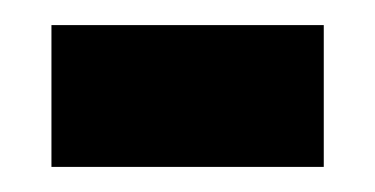

<svg xmlns="http://www.w3.org/2000/svg" viewBox="-20 -349 299 153"><path d="M21 -216V-329H238V-216Z"/></svg>

Font: Noto Serif Thai ExtraCondensed Black
Style: Regular
Weight: 900
Width: 2
Designer: Monotype Design Team
Foundry: Monotype Imaging Inc.
Version: Version 2.002; ttfautohint (v1.8.4.7-5d5b)